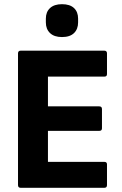

<svg xmlns="http://www.w3.org/2000/svg" viewBox="-20 -897 584 917"><path d="M79 0Q66 0 66 -13V-642Q66 -655 79 -655H478Q491 -655 491 -642V-543Q491 -531 478 -531H209V-389H454Q467 -389 467 -376V-284Q467 -272 454 -272H209V-124H478Q491 -124 491 -112V-13Q491 0 478 0ZM276 -720Q239 -720 219 -739Q199 -758 199 -790V-808Q199 -840 219 -858.5Q239 -877 276 -877Q314 -877 333.5 -858.5Q353 -840 353 -808V-790Q353 -758 333.5 -739Q314 -720 276 -720Z"/></svg>

Font: Sofia Sans ExtraBold
Style: Regular
Weight: 800
Designer: Botio Nikoltchev, Ani Petrova
Foundry: lettersoup
Version: Version 4.101; ttfautohint (v1.8.4.7-5d5b)